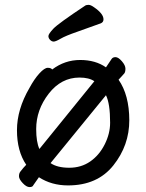

<svg xmlns="http://www.w3.org/2000/svg" viewBox="-20 -739 602 790"><path d="M433.1 -233.9Q433.1 -313 416 -347.2L188 -67.9Q215.8 -48.8 264.9 -48.8Q314 -48.8 351.1 -74.5Q388.2 -100.1 410.6 -144.5Q433.1 -189 433.1 -233.9ZM142.1 -126 368.2 -404.8Q346.2 -419.9 307.1 -419.9Q231.9 -419.9 180.4 -353.5Q128.9 -287.1 128.9 -208Q128.9 -154.8 142.1 -126ZM117.2 22.9Q114.3 30.8 101.6 30.8Q88.9 30.8 73.5 14.4Q58.1 -2 58.1 -13.9Q58.1 -25.9 64 -33.2Q76.2 -49.3 87.9 -61Q49.8 -117.2 49.8 -203.1Q49.8 -289.1 101.1 -377Q121.1 -414.1 142.1 -437Q163.1 -460 176.5 -460Q189.9 -460 194.8 -453.1Q246.6 -492.2 309.8 -492.2Q373 -492.2 416 -461.9L439 -496.1Q443.8 -503.9 455.3 -503.9Q466.8 -503.9 481.4 -487.1Q496.1 -470.2 496.1 -456.5Q496.1 -442.9 491.5 -437Q486.8 -431.2 479.5 -423.6Q472.2 -416 467.8 -411.1Q511.7 -348.1 512 -244.6Q512.2 -141.1 446.5 -58.6Q380.9 23.9 259.8 23.9Q191.9 23.9 140.1 -9.8ZM332 -716.8Q335.9 -718.8 344.5 -719Q353 -719.2 367.2 -709Q406.2 -682.1 405.8 -659.2Q405.8 -647.9 395 -643.1Q346.2 -625 298.1 -608.4Q250 -591.8 229.5 -579.8Q209 -567.9 200.9 -567.9Q192.9 -567.9 186 -575Q179.2 -582 179.2 -590.6Q179.2 -599.1 199.2 -620.6Q219.2 -642.1 332 -716.8Z"/></svg>

Font: LXGW WenKai Screen R
Style: Regular
Weight: 400
Designer: Fontworks Inc.
Version: Version 1.235;May 31, 2022